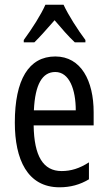

<svg xmlns="http://www.w3.org/2000/svg" viewBox="-20 -852 458 816"><path d="M250 -832H173C154 -789 117 -731 81 -682V-672H126C150 -695 181 -731 212 -766C242 -731 270 -698 298 -672H343V-682C310 -726 271 -787 250 -832ZM215 -612C102 -612 43 -513 43 -331C43 -175 96 -56 233 -56C279 -56 320 -67 358 -90V-162C318 -136 281 -125 242 -125C163 -125 125 -189 123 -319H378V-375C378 -508 325 -612 215 -612ZM215 -546C275 -546 302 -471 302 -383H124C129 -494 160 -546 215 -546Z"/></svg>

Font: Noto Sans Malayalam UI ExtraCondensed
Style: Regular
Weight: 400
Width: 2
Designer: Jelle Bosma - Monotype Design Team
Foundry: Monotype Imaging Inc.
Version: Version 2.104